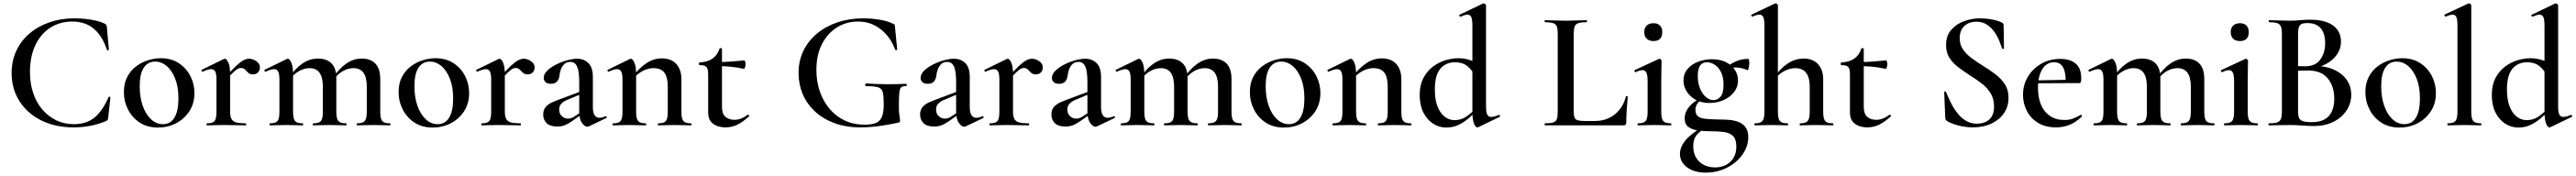

<svg xmlns="http://www.w3.org/2000/svg" viewBox="-20 -745 15301 1046"><path d="M421 -636Q456 -636 488.5 -632.5Q521 -629 549.5 -622.5Q578 -616 601 -605Q609 -601 611.5 -597Q614 -593 615 -582L627 -450Q627 -447 622 -446Q617 -445 615 -449Q589 -530 538 -573.5Q487 -617 410 -617Q336 -617 279 -580.5Q222 -544 190 -476.5Q158 -409 158 -316Q158 -248 177.5 -191Q197 -134 232.5 -93Q268 -52 315 -29.5Q362 -7 418 -7Q493 -7 541 -46Q589 -85 625 -168Q626 -171 631 -170Q636 -169 636 -167L623 -48Q622 -36 619.5 -32.5Q617 -29 609 -25Q560 -5 513 3.5Q466 12 417 12Q310 12 227 -28.5Q144 -69 96.5 -142.5Q49 -216 49 -311Q49 -383 77 -443Q105 -503 155.5 -546Q206 -589 274 -612.5Q342 -636 421 -636Z M918 13Q856 13 811 -16Q766 -45 741 -93.5Q716 -142 716 -198Q716 -250 736 -288Q756 -326 788.5 -350.5Q821 -375 859.5 -387Q898 -399 935 -399Q998 -399 1043 -369Q1088 -339 1111.5 -292Q1135 -245 1135 -192Q1135 -130 1105 -84Q1075 -38 1026 -12.5Q977 13 918 13ZM948 -7Q992 -7 1016 -45.5Q1040 -84 1040 -160Q1040 -229 1020.5 -278Q1001 -327 970 -353Q939 -379 902 -379Q858 -379 834 -342.5Q810 -306 810 -233Q810 -167 828 -116Q846 -65 877.5 -36Q909 -7 948 -7Z M1324 -271 1317 -283Q1355 -328 1381.5 -352.5Q1408 -377 1426 -386.5Q1444 -396 1460 -396Q1481 -396 1502.5 -381.5Q1524 -367 1524 -345Q1524 -327 1513 -315Q1502 -303 1482 -303Q1464 -303 1454 -313Q1444 -323 1435 -332Q1426 -341 1410 -341Q1402 -341 1393 -336.5Q1384 -332 1368 -317Q1352 -302 1324 -271ZM1210 0Q1207 0 1207 -6Q1207 -12 1210 -12Q1244 -12 1255 -26Q1266 -40 1266 -81V-272Q1266 -304 1259 -319Q1252 -334 1234 -334Q1225 -334 1212 -330Q1199 -326 1184 -319Q1180 -318 1177.5 -323.5Q1175 -329 1178 -330L1309 -394Q1314 -396 1316 -396Q1326 -396 1336.5 -373Q1347 -350 1347 -306V-81Q1347 -54 1355 -38.5Q1363 -23 1383 -17.5Q1403 -12 1439 -12Q1443 -12 1443 -6Q1443 0 1439 0Q1413 0 1379.5 -1Q1346 -2 1307 -2Q1280 -2 1254.5 -1Q1229 0 1210 0Z M2102 0Q2099 0 2099 -6Q2099 -12 2102 -12Q2135 -12 2147 -26Q2159 -40 2159 -81V-230Q2159 -340 2080 -340Q2047 -340 2016 -322Q1985 -304 1964 -273L1959 -285Q1996 -339 2038.5 -368Q2081 -397 2129 -397Q2181 -397 2210 -367Q2239 -337 2239 -274V-81Q2239 -40 2250.5 -26Q2262 -12 2296 -12Q2300 -12 2300 -6Q2300 0 2296 0Q2277 0 2252 -1Q2227 -2 2199 -2Q2171 -2 2146 -1Q2121 0 2102 0ZM1841 0Q1838 0 1838 -6Q1838 -12 1841 -12Q1875 -12 1886.5 -26Q1898 -40 1898 -81V-230Q1898 -340 1819 -340Q1787 -340 1755.5 -322Q1724 -304 1703 -273L1698 -285Q1735 -339 1777.5 -368Q1820 -397 1868 -397Q1921 -397 1949.5 -368Q1978 -339 1978 -282V-81Q1978 -40 1990 -26Q2002 -12 2036 -12Q2039 -12 2039 -6Q2039 0 2036 0Q2016 0 1991 -1Q1966 -2 1938 -2Q1911 -2 1885.5 -1Q1860 0 1841 0ZM1584 0Q1581 0 1581 -6Q1581 -12 1584 -12Q1618 -12 1629 -26Q1640 -40 1640 -81V-272Q1640 -304 1633 -319Q1626 -334 1608 -334Q1599 -334 1586 -330Q1573 -326 1558 -319Q1554 -318 1551.5 -323.5Q1549 -329 1552 -330L1683 -394Q1688 -396 1690 -396Q1700 -396 1710.5 -373Q1721 -350 1721 -306V-81Q1721 -40 1732.5 -26Q1744 -12 1778 -12Q1781 -12 1781 -6Q1781 0 1778 0Q1759 0 1734 -1Q1709 -2 1681 -2Q1654 -2 1628.5 -1Q1603 0 1584 0Z M2550 13Q2488 13 2443 -16Q2398 -45 2373 -93.5Q2348 -142 2348 -198Q2348 -250 2368 -288Q2388 -326 2420.5 -350.5Q2453 -375 2491.5 -387Q2530 -399 2567 -399Q2630 -399 2675 -369Q2720 -339 2743.5 -292Q2767 -245 2767 -192Q2767 -130 2737 -84Q2707 -38 2658 -12.5Q2609 13 2550 13ZM2580 -7Q2624 -7 2648 -45.5Q2672 -84 2672 -160Q2672 -229 2652.5 -278Q2633 -327 2602 -353Q2571 -379 2534 -379Q2490 -379 2466 -342.5Q2442 -306 2442 -233Q2442 -167 2460 -116Q2478 -65 2509.5 -36Q2541 -7 2580 -7Z M2956 -271 2949 -283Q2987 -328 3013.5 -352.5Q3040 -377 3058 -386.5Q3076 -396 3092 -396Q3113 -396 3134.5 -381.5Q3156 -367 3156 -345Q3156 -327 3145 -315Q3134 -303 3114 -303Q3096 -303 3086 -313Q3076 -323 3067 -332Q3058 -341 3042 -341Q3034 -341 3025 -336.5Q3016 -332 3000 -317Q2984 -302 2956 -271ZM2842 0Q2839 0 2839 -6Q2839 -12 2842 -12Q2876 -12 2887 -26Q2898 -40 2898 -81V-272Q2898 -304 2891 -319Q2884 -334 2866 -334Q2857 -334 2844 -330Q2831 -326 2816 -319Q2812 -318 2809.5 -323.5Q2807 -329 2810 -330L2941 -394Q2946 -396 2948 -396Q2958 -396 2968.5 -373Q2979 -350 2979 -306V-81Q2979 -54 2987 -38.5Q2995 -23 3015 -17.5Q3035 -12 3071 -12Q3075 -12 3075 -6Q3075 0 3071 0Q3045 0 3011.5 -1Q2978 -2 2939 -2Q2912 -2 2886.5 -1Q2861 0 2842 0Z M3478 6Q3474 8 3469 8Q3453 8 3437 -15Q3421 -38 3421 -82V-258Q3421 -321 3408.5 -349Q3396 -377 3369 -377Q3344 -377 3330.5 -362.5Q3317 -348 3311 -329.5Q3305 -311 3304 -298Q3301 -273 3288.5 -260Q3276 -247 3253 -247Q3230 -247 3220 -257.5Q3210 -268 3210 -282Q3210 -304 3230.5 -324.5Q3251 -345 3282.5 -361Q3314 -377 3348 -386.5Q3382 -396 3408 -396Q3449 -396 3475.5 -370Q3502 -344 3502 -288V-108Q3502 -77 3512 -61Q3522 -45 3541 -45Q3557 -45 3577 -54Q3582 -56 3584 -50.5Q3586 -45 3581 -43ZM3290 7Q3248 7 3227.5 -13Q3207 -33 3207 -64Q3207 -92 3222 -109.5Q3237 -127 3264 -138.5Q3291 -150 3324 -162L3431 -202L3434 -187L3361 -156Q3349 -152 3335 -144.5Q3321 -137 3311.5 -125Q3302 -113 3302 -93Q3302 -69 3318 -54.5Q3334 -40 3354 -40Q3363 -40 3372 -42.5Q3381 -45 3393 -53L3447 -89L3448 -74L3377 -24Q3354 -8 3334.5 -0.5Q3315 7 3290 7Z M3891 0Q3888 0 3888 -6Q3888 -12 3891 -12Q3925 -12 3936 -26Q3947 -40 3947 -81V-231Q3947 -287 3926.5 -313.5Q3906 -340 3862 -340Q3830 -340 3796.5 -322.5Q3763 -305 3741 -274L3736 -286Q3775 -339 3818.5 -368.5Q3862 -398 3912 -398Q3968 -398 3998 -364.5Q4028 -331 4028 -274V-81Q4028 -40 4039.5 -26Q4051 -12 4085 -12Q4088 -12 4088 -6Q4088 0 4085 0Q4066 0 4041 -1Q4016 -2 3988 -2Q3961 -2 3935.5 -1Q3910 0 3891 0ZM3622 0Q3619 0 3619 -6Q3619 -12 3622 -12Q3656 -12 3667 -26Q3678 -40 3678 -81V-272Q3678 -304 3671 -319Q3664 -334 3646 -334Q3637 -334 3624 -330Q3611 -326 3596 -319Q3592 -318 3589.5 -323.5Q3587 -329 3590 -330L3721 -394Q3726 -396 3728 -396Q3738 -396 3748.5 -373Q3759 -350 3759 -306V-81Q3759 -40 3770.5 -26Q3782 -12 3816 -12Q3819 -12 3819 -6Q3819 0 3816 0Q3797 0 3772 -1Q3747 -2 3719 -2Q3692 -2 3666.5 -1Q3641 0 3622 0Z M4289 12Q4265 12 4241.5 4Q4218 -4 4202.5 -23Q4187 -42 4187 -77V-303Q4187 -325 4182.5 -337Q4178 -349 4167 -353.5Q4156 -358 4136 -358Q4132 -358 4132 -366Q4132 -374 4136 -374Q4183 -376 4212.5 -396.5Q4242 -417 4254 -455Q4255 -459 4262 -459Q4269 -459 4269 -455V-110Q4269 -69 4289.5 -51Q4310 -33 4343 -33Q4367 -33 4387.5 -42.5Q4408 -52 4422 -63Q4425 -65 4429 -60.5Q4433 -56 4429 -53Q4392 -19 4359.5 -3.5Q4327 12 4289 12ZM4398 -336Q4358 -345 4320.5 -348.5Q4283 -352 4240 -352V-376Q4281 -376 4319.5 -379Q4358 -382 4402 -386Q4404 -386 4406.5 -379Q4409 -372 4409 -362Q4409 -353 4405.5 -344Q4402 -335 4398 -336Z M5092 12Q5005 12 4936.5 -13.5Q4868 -39 4820.5 -83.5Q4773 -128 4748.5 -186Q4724 -244 4724 -311Q4724 -384 4753 -443.5Q4782 -503 4834 -546Q4886 -589 4956 -612.5Q5026 -636 5109 -636Q5158 -636 5205.5 -628Q5253 -620 5283 -605Q5293 -601 5294.5 -598.5Q5296 -596 5297 -582L5310 -451Q5310 -448 5305 -447Q5300 -446 5298 -449Q5290 -474 5272.5 -503Q5255 -532 5228 -557.5Q5201 -583 5163.5 -600Q5126 -617 5077 -617Q5008 -617 4952 -582Q4896 -547 4863 -483Q4830 -419 4830 -330Q4830 -261 4850 -202.5Q4870 -144 4907.5 -99Q4945 -54 4998 -29Q5051 -4 5117 -4Q5158 -4 5183 -14Q5208 -24 5219 -50.5Q5230 -77 5230 -126Q5230 -174 5224.5 -196.5Q5219 -219 5197 -226Q5175 -233 5126 -233Q5120 -233 5120 -241Q5120 -249 5125 -249Q5193 -245 5247.5 -244.5Q5302 -244 5362 -247Q5366 -247 5366.5 -240Q5367 -233 5362 -233Q5343 -234 5334 -226.5Q5325 -219 5322.5 -194Q5320 -169 5320 -116Q5320 -83 5322 -67Q5324 -51 5325.5 -43.5Q5327 -36 5327 -28Q5327 -22 5325 -20Q5323 -18 5316 -16Q5263 -4 5204 4Q5145 12 5092 12Z M5717 6Q5713 8 5708 8Q5692 8 5676 -15Q5660 -38 5660 -82V-258Q5660 -321 5647.5 -349Q5635 -377 5608 -377Q5583 -377 5569.5 -362.5Q5556 -348 5550 -329.5Q5544 -311 5543 -298Q5540 -273 5527.5 -260Q5515 -247 5492 -247Q5469 -247 5459 -257.5Q5449 -268 5449 -282Q5449 -304 5469.5 -324.5Q5490 -345 5521.5 -361Q5553 -377 5587 -386.5Q5621 -396 5647 -396Q5688 -396 5714.5 -370Q5741 -344 5741 -288V-108Q5741 -77 5751 -61Q5761 -45 5780 -45Q5796 -45 5816 -54Q5821 -56 5823 -50.5Q5825 -45 5820 -43ZM5529 7Q5487 7 5466.5 -13Q5446 -33 5446 -64Q5446 -92 5461 -109.5Q5476 -127 5503 -138.5Q5530 -150 5563 -162L5670 -202L5673 -187L5600 -156Q5588 -152 5574 -144.5Q5560 -137 5550.5 -125Q5541 -113 5541 -93Q5541 -69 5557 -54.5Q5573 -40 5593 -40Q5602 -40 5611 -42.5Q5620 -45 5632 -53L5686 -89L5687 -74L5616 -24Q5593 -8 5573.5 -0.5Q5554 7 5529 7Z M5975 -271 5968 -283Q6006 -328 6032.5 -352.5Q6059 -377 6077 -386.5Q6095 -396 6111 -396Q6132 -396 6153.5 -381.5Q6175 -367 6175 -345Q6175 -327 6164 -315Q6153 -303 6133 -303Q6115 -303 6105 -313Q6095 -323 6086 -332Q6077 -341 6061 -341Q6053 -341 6044 -336.5Q6035 -332 6019 -317Q6003 -302 5975 -271ZM5861 0Q5858 0 5858 -6Q5858 -12 5861 -12Q5895 -12 5906 -26Q5917 -40 5917 -81V-272Q5917 -304 5910 -319Q5903 -334 5885 -334Q5876 -334 5863 -330Q5850 -326 5835 -319Q5831 -318 5828.5 -323.5Q5826 -329 5829 -330L5960 -394Q5965 -396 5967 -396Q5977 -396 5987.5 -373Q5998 -350 5998 -306V-81Q5998 -54 6006 -38.5Q6014 -23 6034 -17.5Q6054 -12 6090 -12Q6094 -12 6094 -6Q6094 0 6090 0Q6064 0 6030.5 -1Q5997 -2 5958 -2Q5931 -2 5905.5 -1Q5880 0 5861 0Z M6497 6Q6493 8 6488 8Q6472 8 6456 -15Q6440 -38 6440 -82V-258Q6440 -321 6427.5 -349Q6415 -377 6388 -377Q6363 -377 6349.5 -362.5Q6336 -348 6330 -329.5Q6324 -311 6323 -298Q6320 -273 6307.5 -260Q6295 -247 6272 -247Q6249 -247 6239 -257.5Q6229 -268 6229 -282Q6229 -304 6249.5 -324.5Q6270 -345 6301.5 -361Q6333 -377 6367 -386.5Q6401 -396 6427 -396Q6468 -396 6494.5 -370Q6521 -344 6521 -288V-108Q6521 -77 6531 -61Q6541 -45 6560 -45Q6576 -45 6596 -54Q6601 -56 6603 -50.5Q6605 -45 6600 -43ZM6309 7Q6267 7 6246.5 -13Q6226 -33 6226 -64Q6226 -92 6241 -109.5Q6256 -127 6283 -138.5Q6310 -150 6343 -162L6450 -202L6453 -187L6380 -156Q6368 -152 6354 -144.5Q6340 -137 6330.5 -125Q6321 -113 6321 -93Q6321 -69 6337 -54.5Q6353 -40 6373 -40Q6382 -40 6391 -42.5Q6400 -45 6412 -53L6466 -89L6467 -74L6396 -24Q6373 -8 6353.5 -0.5Q6334 7 6309 7Z M7159 0Q7156 0 7156 -6Q7156 -12 7159 -12Q7192 -12 7204 -26Q7216 -40 7216 -81V-230Q7216 -340 7137 -340Q7104 -340 7073 -322Q7042 -304 7021 -273L7016 -285Q7053 -339 7095.5 -368Q7138 -397 7186 -397Q7238 -397 7267 -367Q7296 -337 7296 -274V-81Q7296 -40 7307.5 -26Q7319 -12 7353 -12Q7357 -12 7357 -6Q7357 0 7353 0Q7334 0 7309 -1Q7284 -2 7256 -2Q7228 -2 7203 -1Q7178 0 7159 0ZM6898 0Q6895 0 6895 -6Q6895 -12 6898 -12Q6932 -12 6943.5 -26Q6955 -40 6955 -81V-230Q6955 -340 6876 -340Q6844 -340 6812.5 -322Q6781 -304 6760 -273L6755 -285Q6792 -339 6834.5 -368Q6877 -397 6925 -397Q6978 -397 7006.5 -368Q7035 -339 7035 -282V-81Q7035 -40 7047 -26Q7059 -12 7093 -12Q7096 -12 7096 -6Q7096 0 7093 0Q7073 0 7048 -1Q7023 -2 6995 -2Q6968 -2 6942.5 -1Q6917 0 6898 0ZM6641 0Q6638 0 6638 -6Q6638 -12 6641 -12Q6675 -12 6686 -26Q6697 -40 6697 -81V-272Q6697 -304 6690 -319Q6683 -334 6665 -334Q6656 -334 6643 -330Q6630 -326 6615 -319Q6611 -318 6608.5 -323.5Q6606 -329 6609 -330L6740 -394Q6745 -396 6747 -396Q6757 -396 6767.5 -373Q6778 -350 6778 -306V-81Q6778 -40 6789.5 -26Q6801 -12 6835 -12Q6838 -12 6838 -6Q6838 0 6835 0Q6816 0 6791 -1Q6766 -2 6738 -2Q6711 -2 6685.5 -1Q6660 0 6641 0Z M7607 13Q7545 13 7500 -16Q7455 -45 7430 -93.5Q7405 -142 7405 -198Q7405 -250 7425 -288Q7445 -326 7477.5 -350.5Q7510 -375 7548.5 -387Q7587 -399 7624 -399Q7687 -399 7732 -369Q7777 -339 7800.5 -292Q7824 -245 7824 -192Q7824 -130 7794 -84Q7764 -38 7715 -12.5Q7666 13 7607 13ZM7637 -7Q7681 -7 7705 -45.5Q7729 -84 7729 -160Q7729 -229 7709.5 -278Q7690 -327 7659 -353Q7628 -379 7591 -379Q7547 -379 7523 -342.5Q7499 -306 7499 -233Q7499 -167 7517 -116Q7535 -65 7566.5 -36Q7598 -7 7637 -7Z M8168 0Q8165 0 8165 -6Q8165 -12 8168 -12Q8202 -12 8213 -26Q8224 -40 8224 -81V-231Q8224 -287 8203.5 -313.5Q8183 -340 8139 -340Q8107 -340 8073.5 -322.5Q8040 -305 8018 -274L8013 -286Q8052 -339 8095.5 -368.5Q8139 -398 8189 -398Q8245 -398 8275 -364.5Q8305 -331 8305 -274V-81Q8305 -40 8316.5 -26Q8328 -12 8362 -12Q8365 -12 8365 -6Q8365 0 8362 0Q8343 0 8318 -1Q8293 -2 8265 -2Q8238 -2 8212.5 -1Q8187 0 8168 0ZM7899 0Q7896 0 7896 -6Q7896 -12 7899 -12Q7933 -12 7944 -26Q7955 -40 7955 -81V-272Q7955 -304 7948 -319Q7941 -334 7923 -334Q7914 -334 7901 -330Q7888 -326 7873 -319Q7869 -318 7866.5 -323.5Q7864 -329 7867 -330L7998 -394Q8003 -396 8005 -396Q8015 -396 8025.5 -373Q8036 -350 8036 -306V-81Q8036 -40 8047.5 -26Q8059 -12 8093 -12Q8096 -12 8096 -6Q8096 0 8093 0Q8074 0 8049 -1Q8024 -2 7996 -2Q7969 -2 7943.5 -1Q7918 0 7899 0Z M8571 13Q8529 13 8493 -10.5Q8457 -34 8435.5 -77Q8414 -120 8414 -181Q8414 -240 8436 -281.5Q8458 -323 8492.5 -349Q8527 -375 8567 -387Q8607 -399 8643 -399Q8679 -399 8710 -389Q8741 -379 8766 -363L8747 -287Q8725 -330 8696.5 -352.5Q8668 -375 8624 -375Q8569 -375 8536.5 -336.5Q8504 -298 8504 -212Q8504 -155 8519 -114.5Q8534 -74 8561 -52.5Q8588 -31 8621 -31Q8662 -31 8694 -54Q8726 -77 8755 -109L8764 -101Q8743 -77 8714.5 -50.5Q8686 -24 8650.5 -5.5Q8615 13 8571 13ZM8808 -714V-114Q8808 -79 8815 -64.5Q8822 -50 8839 -50Q8847 -50 8858.5 -53Q8870 -56 8884 -62Q8887 -64 8890 -58.5Q8893 -53 8890 -51L8762 11Q8759 12 8756 12Q8745 12 8736 -12Q8727 -36 8727 -82V-592Q8727 -626 8721 -642Q8715 -658 8697 -658Q8689 -658 8679 -654.5Q8669 -651 8657 -646Q8653 -644 8650 -650Q8647 -656 8650 -657L8790 -724Q8792 -725 8794 -725Q8798 -725 8803 -721Q8808 -717 8808 -714Z M9329 -543V-85Q9329 -60 9334 -47Q9339 -34 9353 -30Q9367 -26 9394 -26H9454Q9525 -26 9574 -66Q9623 -106 9639 -172Q9640 -175 9645 -174Q9650 -173 9650 -170Q9647 -139 9644 -95.5Q9641 -52 9641 -15Q9641 0 9626 0H9158Q9156 0 9156 -6Q9156 -12 9158 -12Q9190 -12 9206.5 -17Q9223 -22 9228.5 -37Q9234 -52 9234 -81V-544Q9234 -573 9228.5 -587.5Q9223 -602 9206.5 -607.5Q9190 -613 9158 -613Q9156 -613 9156 -619Q9156 -625 9158 -625Q9182 -625 9214 -623.5Q9246 -622 9281 -622Q9318 -622 9349.5 -623.5Q9381 -625 9405 -625Q9408 -625 9408 -619Q9408 -613 9405 -613Q9373 -613 9356.5 -607.5Q9340 -602 9334.5 -587Q9329 -572 9329 -543Z M9711 0Q9708 0 9708 -6Q9708 -12 9711 -12Q9745 -12 9756.5 -26Q9768 -40 9768 -81V-263Q9768 -297 9761 -312.5Q9754 -328 9737 -328Q9729 -328 9719 -325Q9709 -322 9697 -316Q9693 -315 9690.5 -321Q9688 -327 9691 -328L9835 -395Q9837 -396 9838 -396Q9842 -396 9846.5 -391.5Q9851 -387 9851 -384Q9851 -373 9850 -344Q9849 -315 9849 -264V-81Q9849 -40 9860.5 -26Q9872 -12 9906 -12Q9909 -12 9909 -6Q9909 0 9906 0Q9886 0 9861 -1Q9836 -2 9808 -2Q9781 -2 9755.5 -1Q9730 0 9711 0ZM9803 -501Q9777 -501 9762.5 -515Q9748 -529 9748 -555Q9748 -579 9762.5 -593Q9777 -607 9803 -607Q9828 -607 9841.5 -593Q9855 -579 9855 -555Q9855 -501 9803 -501Z M10114 281Q10045 281 10002.5 249.5Q9960 218 9960 169Q9960 131 9990 92.5Q10020 54 10091 11L10101 23Q10084 33 10069.5 46.5Q10055 60 10047 78.5Q10039 97 10039 123Q10039 165 10056.5 193Q10074 221 10103 235.5Q10132 250 10168 250Q10224 250 10259.5 216.5Q10295 183 10295 126Q10295 82 10275 63Q10255 44 10220.5 39.5Q10186 35 10140 35Q10103 35 10068 30.5Q10033 26 10010.5 9.5Q9988 -7 9988 -41Q9988 -76 10011.5 -106.5Q10035 -137 10084 -164L10094 -157Q10072 -142 10062 -127Q10052 -112 10052 -92Q10052 -66 10067 -54Q10082 -42 10111.5 -39Q10141 -36 10184 -35Q10215 -35 10246.5 -33Q10278 -31 10305 -21.5Q10332 -12 10349 10Q10366 32 10366 71Q10366 113 10345.5 151Q10325 189 10290 218.5Q10255 248 10209.5 264.5Q10164 281 10114 281ZM10135 -133Q10087 -133 10052.5 -152.5Q10018 -172 9999.5 -202.5Q9981 -233 9981 -266Q9981 -307 10005.5 -335.5Q10030 -364 10069 -378.5Q10108 -393 10150 -393Q10199 -393 10233.5 -375.5Q10268 -358 10286.5 -329.5Q10305 -301 10305 -267Q10305 -227 10281 -197Q10257 -167 10218.5 -150Q10180 -133 10135 -133ZM10159 -150Q10183 -150 10201 -170.5Q10219 -191 10219 -241Q10219 -286 10204.5 -315.5Q10190 -345 10167 -360Q10144 -375 10120 -375Q10093 -375 10079.5 -355Q10066 -335 10066 -294Q10066 -250 10080 -217.5Q10094 -185 10115 -167.5Q10136 -150 10159 -150ZM10235 -315 10236 -347Q10268 -370 10298 -382.5Q10328 -395 10365 -395Q10369 -395 10370.5 -387.5Q10372 -380 10372 -369Q10372 -356 10368.5 -341Q10365 -326 10361 -328Q10346 -335 10327.5 -339.5Q10309 -344 10289 -344Q10277 -344 10265.5 -342.5Q10254 -341 10242 -337Z M10405 0Q10402 0 10402 -6Q10402 -12 10405 -12Q10438 -12 10450 -26Q10462 -40 10462 -81V-592Q10462 -627 10455.5 -642.5Q10449 -658 10432 -658Q10417 -658 10391 -646Q10388 -645 10385 -650.5Q10382 -656 10385 -658L10524 -724Q10526 -725 10526.5 -725Q10527 -725 10528 -725Q10533 -725 10537.5 -721Q10542 -717 10542 -714V-81Q10542 -40 10553.5 -26Q10565 -12 10599 -12Q10603 -12 10603 -6Q10603 0 10599 0Q10580 0 10555.5 -1Q10531 -2 10502 -2Q10474 -2 10449 -1Q10424 0 10405 0ZM10674 0Q10671 0 10671 -6Q10671 -12 10674 -12Q10707 -12 10719 -26Q10731 -40 10731 -81V-230Q10731 -340 10645 -340Q10613 -340 10579 -322Q10545 -304 10524 -273L10519 -285Q10557 -339 10601 -368Q10645 -397 10695 -397Q10750 -397 10780.5 -363.5Q10811 -330 10811 -274V-81Q10811 -40 10822.5 -26Q10834 -12 10868 -12Q10872 -12 10872 -6Q10872 0 10868 0Q10849 0 10824.5 -1Q10800 -2 10771 -2Q10743 -2 10718 -1Q10693 0 10674 0Z M11072 12Q11048 12 11024.5 4Q11001 -4 10985.5 -23Q10970 -42 10970 -77V-303Q10970 -325 10965.5 -337Q10961 -349 10950 -353.5Q10939 -358 10919 -358Q10915 -358 10915 -366Q10915 -374 10919 -374Q10966 -376 10995.5 -396.5Q11025 -417 11037 -455Q11038 -459 11045 -459Q11052 -459 11052 -455V-110Q11052 -69 11072.5 -51Q11093 -33 11126 -33Q11150 -33 11170.5 -42.5Q11191 -52 11205 -63Q11208 -65 11212 -60.5Q11216 -56 11212 -53Q11175 -19 11142.5 -3.5Q11110 12 11072 12ZM11181 -336Q11141 -345 11103.5 -348.5Q11066 -352 11023 -352V-376Q11064 -376 11102.5 -379Q11141 -382 11185 -386Q11187 -386 11189.5 -379Q11192 -372 11192 -362Q11192 -353 11188.5 -344Q11185 -335 11181 -336Z M11622 -518Q11622 -479 11642 -450.5Q11662 -422 11693.5 -399Q11725 -376 11760 -354Q11798 -331 11832.5 -305Q11867 -279 11889.5 -245.5Q11912 -212 11912 -164Q11912 -112 11885 -72.5Q11858 -33 11810.5 -10.5Q11763 12 11699 12Q11672 12 11642.5 7Q11613 2 11587.5 -7Q11562 -16 11546 -26Q11542 -29 11539.5 -33Q11537 -37 11536 -45L11530 -196Q11529 -201 11534.5 -201.5Q11540 -202 11541 -198Q11553 -168 11569.5 -134.5Q11586 -101 11608 -73Q11630 -45 11658.5 -27.5Q11687 -10 11724 -10Q11750 -10 11773 -19Q11796 -28 11811 -50.5Q11826 -73 11826 -112Q11826 -159 11804.5 -192.5Q11783 -226 11750 -251Q11717 -276 11681 -298Q11646 -321 11614 -345Q11582 -369 11561.5 -400.5Q11541 -432 11541 -477Q11541 -532 11571 -567Q11601 -602 11647.5 -619Q11694 -636 11743 -636Q11776 -636 11810 -630Q11844 -624 11868 -613Q11877 -610 11880 -605Q11883 -600 11883 -594L11885 -459Q11885 -455 11880.5 -454Q11876 -453 11874 -456Q11869 -471 11859 -497.5Q11849 -524 11831 -551Q11813 -578 11786 -597Q11759 -616 11720 -616Q11690 -616 11668 -604Q11646 -592 11634 -570.5Q11622 -549 11622 -518Z M12194 12Q12131 12 12087 -15Q12043 -42 12020.5 -86.5Q11998 -131 11998 -181Q11998 -241 12027 -289Q12056 -337 12106 -366Q12156 -395 12219 -395Q12278 -395 12311 -367Q12344 -339 12344 -280Q12344 -267 12342 -259Q12340 -251 12333 -251H12251Q12254 -309 12237.5 -342Q12221 -375 12183 -375Q12138 -375 12112.5 -333.5Q12087 -292 12087 -223Q12087 -165 12105 -122.5Q12123 -80 12158 -56Q12193 -32 12244 -32Q12275 -32 12296 -40.5Q12317 -49 12341 -62Q12343 -64 12346.5 -60Q12350 -56 12348 -53Q12312 -18 12274.5 -3Q12237 12 12194 12ZM12058 -250 12057 -267 12279 -271V-251Z M12938 0Q12935 0 12935 -6Q12935 -12 12938 -12Q12971 -12 12983 -26Q12995 -40 12995 -81V-230Q12995 -340 12916 -340Q12883 -340 12852 -322Q12821 -304 12800 -273L12795 -285Q12832 -339 12874.5 -368Q12917 -397 12965 -397Q13017 -397 13046 -367Q13075 -337 13075 -274V-81Q13075 -40 13086.5 -26Q13098 -12 13132 -12Q13136 -12 13136 -6Q13136 0 13132 0Q13113 0 13088 -1Q13063 -2 13035 -2Q13007 -2 12982 -1Q12957 0 12938 0ZM12677 0Q12674 0 12674 -6Q12674 -12 12677 -12Q12711 -12 12722.5 -26Q12734 -40 12734 -81V-230Q12734 -340 12655 -340Q12623 -340 12591.5 -322Q12560 -304 12539 -273L12534 -285Q12571 -339 12613.5 -368Q12656 -397 12704 -397Q12757 -397 12785.5 -368Q12814 -339 12814 -282V-81Q12814 -40 12826 -26Q12838 -12 12872 -12Q12875 -12 12875 -6Q12875 0 12872 0Q12852 0 12827 -1Q12802 -2 12774 -2Q12747 -2 12721.5 -1Q12696 0 12677 0ZM12420 0Q12417 0 12417 -6Q12417 -12 12420 -12Q12454 -12 12465 -26Q12476 -40 12476 -81V-272Q12476 -304 12469 -319Q12462 -334 12444 -334Q12435 -334 12422 -330Q12409 -326 12394 -319Q12390 -318 12387.5 -323.5Q12385 -329 12388 -330L12519 -394Q12524 -396 12526 -396Q12536 -396 12546.5 -373Q12557 -350 12557 -306V-81Q12557 -40 12568.5 -26Q12580 -12 12614 -12Q12617 -12 12617 -6Q12617 0 12614 0Q12595 0 12570 -1Q12545 -2 12517 -2Q12490 -2 12464.5 -1Q12439 0 12420 0Z M13195 0Q13192 0 13192 -6Q13192 -12 13195 -12Q13229 -12 13240.5 -26Q13252 -40 13252 -81V-263Q13252 -297 13245 -312.5Q13238 -328 13221 -328Q13213 -328 13203 -325Q13193 -322 13181 -316Q13177 -315 13174.5 -321Q13172 -327 13175 -328L13319 -395Q13321 -396 13322 -396Q13326 -396 13330.5 -391.5Q13335 -387 13335 -384Q13335 -373 13334 -344Q13333 -315 13333 -264V-81Q13333 -40 13344.5 -26Q13356 -12 13390 -12Q13393 -12 13393 -6Q13393 0 13390 0Q13370 0 13345 -1Q13320 -2 13292 -2Q13265 -2 13239.5 -1Q13214 0 13195 0ZM13287 -501Q13261 -501 13246.5 -515Q13232 -529 13232 -555Q13232 -579 13246.5 -593Q13261 -607 13287 -607Q13312 -607 13325.5 -593Q13339 -579 13339 -555Q13339 -501 13287 -501Z M13721 -337 13732 -353Q13797 -353 13845.5 -331Q13894 -309 13921 -270.5Q13948 -232 13948 -182Q13948 -130 13919.5 -87.5Q13891 -45 13841 -20.5Q13791 4 13728 4Q13699 4 13658 1Q13617 -2 13583 -2Q13548 -2 13516 -1Q13484 0 13459 0Q13456 0 13456 -6Q13456 -12 13459 -12Q13490 -12 13506.5 -17Q13523 -22 13529.5 -37Q13536 -52 13536 -81V-544Q13536 -573 13530 -587.5Q13524 -602 13507.5 -607.5Q13491 -613 13460 -613Q13458 -613 13458 -619Q13458 -625 13460 -625Q13485 -625 13516.5 -623.5Q13548 -622 13583 -622Q13611 -622 13643 -625Q13675 -628 13704 -628Q13764 -628 13804.5 -612.5Q13845 -597 13866 -568Q13887 -539 13887 -498Q13887 -442 13844 -398.5Q13801 -355 13721 -337ZM13687 -608Q13667 -608 13654.5 -603Q13642 -598 13637 -584Q13632 -570 13632 -542V-346L13596 -353Q13629 -352 13650 -351.5Q13671 -351 13673 -351Q13735 -351 13764 -391Q13793 -431 13793 -489Q13793 -526 13781.5 -553Q13770 -580 13746.5 -594Q13723 -608 13687 -608ZM13712 -19Q13783 -19 13815 -55.5Q13847 -92 13847 -158Q13847 -232 13808.5 -279Q13770 -326 13692 -326Q13677 -326 13652 -325.5Q13627 -325 13600 -320L13632 -332V-81Q13632 -60 13637 -46Q13642 -32 13659.5 -25.5Q13677 -19 13712 -19Z M14234 13Q14172 13 14127 -16Q14082 -45 14057 -93.5Q14032 -142 14032 -198Q14032 -250 14052 -288Q14072 -326 14104.5 -350.5Q14137 -375 14175.5 -387Q14214 -399 14251 -399Q14314 -399 14359 -369Q14404 -339 14427.5 -292Q14451 -245 14451 -192Q14451 -130 14421 -84Q14391 -38 14342 -12.5Q14293 13 14234 13ZM14264 -7Q14308 -7 14332 -45.5Q14356 -84 14356 -160Q14356 -229 14336.5 -278Q14317 -327 14286 -353Q14255 -379 14218 -379Q14174 -379 14150 -342.5Q14126 -306 14126 -233Q14126 -167 14144 -116Q14162 -65 14193.5 -36Q14225 -7 14264 -7Z M14522 0Q14519 0 14519 -6Q14519 -12 14522 -12Q14555 -12 14567 -26Q14579 -40 14579 -81V-592Q14579 -627 14573 -642.5Q14567 -658 14550 -658Q14536 -658 14509 -646Q14506 -645 14503 -651Q14500 -657 14502 -658L14643 -724Q14645 -725 14647 -725Q14651 -725 14656 -721Q14661 -717 14661 -714V-81Q14661 -40 14672.5 -26Q14684 -12 14718 -12Q14721 -12 14721 -6Q14721 0 14718 0Q14699 0 14673.5 -1Q14648 -2 14620 -2Q14592 -2 14566.5 -1Q14541 0 14522 0Z M14940 13Q14898 13 14862 -10.5Q14826 -34 14804.5 -77Q14783 -120 14783 -181Q14783 -240 14805 -281.5Q14827 -323 14861.5 -349Q14896 -375 14936 -387Q14976 -399 15012 -399Q15048 -399 15079 -389Q15110 -379 15135 -363L15116 -287Q15094 -330 15065.5 -352.5Q15037 -375 14993 -375Q14938 -375 14905.5 -336.5Q14873 -298 14873 -212Q14873 -155 14888 -114.5Q14903 -74 14930 -52.5Q14957 -31 14990 -31Q15031 -31 15063 -54Q15095 -77 15124 -109L15133 -101Q15112 -77 15083.5 -50.5Q15055 -24 15019.5 -5.5Q14984 13 14940 13ZM15177 -714V-114Q15177 -79 15184 -64.5Q15191 -50 15208 -50Q15216 -50 15227.5 -53Q15239 -56 15253 -62Q15256 -64 15259 -58.5Q15262 -53 15259 -51L15131 11Q15128 12 15125 12Q15114 12 15105 -12Q15096 -36 15096 -82V-592Q15096 -626 15090 -642Q15084 -658 15066 -658Q15058 -658 15048 -654.5Q15038 -651 15026 -646Q15022 -644 15019 -650Q15016 -656 15019 -657L15159 -724Q15161 -725 15163 -725Q15167 -725 15172 -721Q15177 -717 15177 -714Z"/></svg>

Font: Cormorant Garamond Light SemiBold
Style: Regular
Weight: 600
Version: Version 4.001